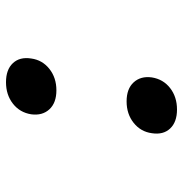

<svg xmlns="http://www.w3.org/2000/svg" viewBox="-5 -595 610 640"><g transform="rotate(90 300.0 -275.0)"><path d="M318 -392Q276 -392 254.5 -415.5Q233 -439 238 -476Q244 -514 273.5 -537Q303 -560 345 -560Q387 -560 408.5 -537Q430 -514 424 -476Q419 -439 389.5 -415.5Q360 -392 318 -392ZM254 10Q212 10 190.5 -13Q169 -36 175 -74Q180 -111 209.5 -134.5Q239 -158 281 -158Q323 -158 344.5 -134.5Q366 -111 361 -74Q355 -36 325.5 -13Q296 10 254 10Z"/></g></svg>

Font: JetBrains Mono NL
Style: Bold Italic
Weight: 700
Italic angle: -9°
Designer: Philipp Nurullin, Konstantin Bulenkov
Foundry: JetBrains
Version: Version 2.304; ttfautohint (v1.8.4.7-5d5b)